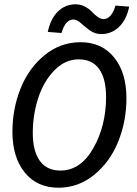

<svg xmlns="http://www.w3.org/2000/svg" viewBox="-20 -864 640 896"><path d="M253 12Q153 12 95.5 -59Q38 -130 38 -249Q38 -356 76 -451Q114 -546 188 -606.5Q262 -667 356 -667Q455 -667 512.5 -596Q570 -525 570 -406Q570 -299 532 -204Q494 -109 420 -48.5Q346 12 253 12ZM262 -68Q356 -68 415.5 -172.5Q475 -277 475 -412Q475 -496 443 -541.5Q411 -587 347 -587Q284 -587 234 -536Q184 -485 158.5 -407Q133 -329 133 -243Q133 -160 165.5 -114Q198 -68 262 -68ZM453 -705Q423 -705 399.5 -722Q376 -739 357.5 -756Q339 -773 323 -773Q285 -773 267 -710L203 -715Q216 -777 250.5 -810.5Q285 -844 333 -844Q356 -844 376.5 -833Q397 -822 408.5 -809.5Q420 -797 434.5 -786Q449 -775 463 -775Q500 -775 519 -838L583 -833Q570 -771 535 -738Q500 -705 453 -705Z"/></svg>

Font: TypoPRO Source Code Pro
Style: Italic
Weight: 500
Italic angle: -11°
Monospace: yes
Designer: Paul D. Hunt, Teo Tuominen
Foundry: Adobe Systems Incorporated
Version: Version 1.030;PS 1.0;hotconv 1.0.84;makeotf.lib2.5.63406